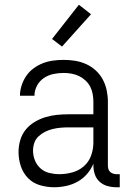

<svg xmlns="http://www.w3.org/2000/svg" viewBox="-20 -780 540 808"><path d="M208 8Q178 8 148.5 -0.5Q119 -9 98 -30.5Q77 -52 67.5 -81Q58 -110 58 -140Q58 -165 65 -189.5Q72 -214 87.5 -233.5Q103 -253 124.5 -266Q146 -279 170 -286.5Q194 -294 218.5 -296.5Q243 -299 268 -299H373V-352Q373 -368 370 -384.5Q367 -401 359.5 -415.5Q352 -430 339.5 -441.5Q327 -453 312.5 -460Q298 -467 281.5 -470Q265 -473 248 -473Q226 -473 204.5 -468.5Q183 -464 164.5 -451.5Q146 -439 135.5 -419Q125 -399 125 -377H64Q64 -399 71 -420.5Q78 -442 90.5 -460.5Q103 -479 121.5 -492.5Q140 -506 160.5 -514Q181 -522 203.5 -525Q226 -528 248 -528Q273 -528 297 -524Q321 -520 343 -510Q365 -500 383 -483.5Q401 -467 412.5 -445.5Q424 -424 429 -400Q434 -376 434 -352V-84Q434 -76 436 -69Q438 -62 443 -57Q448 -52 455.5 -49.5Q463 -47 470 -47H484V8H470Q451 8 432.5 3Q414 -2 399.5 -15Q385 -28 379 -46.5Q373 -65 373 -84V-91Q363 -67 346 -47.5Q329 -28 306.5 -15.5Q284 -3 258.5 2.5Q233 8 208 8ZM230 -47Q257 -47 284.5 -54.5Q312 -62 333 -80.5Q354 -99 363.5 -125.5Q373 -152 373 -180V-244H268Q252 -244 235 -242.5Q218 -241 201.5 -237Q185 -233 170 -225.5Q155 -218 142.5 -206.5Q130 -195 124.5 -179Q119 -163 119 -146Q119 -125 127 -105Q135 -85 151 -71Q167 -57 188 -52Q209 -47 230 -47ZM241 -584 199 -616 312 -760 363 -720Z"/></svg>

Font: Iosevka SS18 Light
Style: Regular
Weight: 300
Monospace: yes
Designer: Belleve Invis
Foundry: Belleve Invis
Version: Version 25.1.1; ttfautohint (v1.8.4)